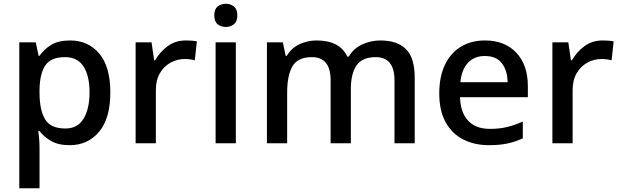

<svg xmlns="http://www.w3.org/2000/svg" viewBox="-20 -765 3313 1025"><path d="M354 -549Q451 -549 510 -479Q569 -409 569 -271Q569 -133 509 -61.5Q449 10 352 10Q291 10 252.5 -12.5Q214 -35 191 -65H184Q187 -47 189 -23Q191 1 191 20V240H83V-539H171L186 -467H191Q214 -501 252.5 -525Q291 -549 354 -549ZM327 -460Q253 -460 223 -417.5Q193 -375 191 -288V-271Q191 -178 220.5 -128.5Q250 -79 329 -79Q395 -79 426.5 -132Q458 -185 458 -272Q458 -360 426 -410Q394 -460 327 -460Z M972 -549Q986 -549 1002.5 -548Q1019 -547 1031 -544L1020 -443Q994 -450 966 -450Q926 -450 890.5 -430.5Q855 -411 833.5 -374Q812 -337 812 -283V0H704V-539H789L803 -443H808Q833 -487 874.5 -518Q916 -549 972 -549Z M1186 -745Q1210 -745 1228.5 -730.5Q1247 -716 1247 -683Q1247 -650 1228.5 -635.5Q1210 -621 1186 -621Q1160 -621 1142 -635.5Q1124 -650 1124 -683Q1124 -716 1142 -730.5Q1160 -745 1186 -745ZM1239 -539V0H1131V-539Z M2010 -549Q2102 -549 2148 -502Q2194 -455 2194 -351V0H2086V-336Q2086 -460 1986 -460Q1914 -460 1883.5 -416Q1853 -372 1853 -289V0H1745V-336Q1745 -460 1645 -460Q1570 -460 1541.5 -411.5Q1513 -363 1513 -271V0H1405V-539H1490L1505 -467H1511Q1536 -509 1579 -529Q1622 -549 1670 -549Q1794 -549 1834 -463H1842Q1868 -507 1914 -528Q1960 -549 2010 -549Z M2569 -549Q2675 -549 2736.5 -483.5Q2798 -418 2798 -305V-246H2436Q2438 -165 2479 -121Q2520 -77 2595 -77Q2647 -77 2687.5 -87Q2728 -97 2771 -116V-26Q2730 -8 2689 1Q2648 10 2590 10Q2512 10 2452 -21Q2392 -52 2358.5 -113.5Q2325 -175 2325 -266Q2325 -356 2355.5 -419.5Q2386 -483 2441 -516Q2496 -549 2569 -549ZM2568 -466Q2512 -466 2478 -429.5Q2444 -393 2438 -326H2690Q2689 -388 2659.5 -427Q2630 -466 2568 -466Z M3197 -549Q3211 -549 3227.5 -548Q3244 -547 3256 -544L3245 -443Q3219 -450 3191 -450Q3151 -450 3115.5 -430.5Q3080 -411 3058.5 -374Q3037 -337 3037 -283V0H2929V-539H3014L3028 -443H3033Q3058 -487 3099.5 -518Q3141 -549 3197 -549Z"/></svg>

Font: Noto Sans Sora Sompeng Medium
Style: Regular
Weight: 500
Designer: Monotype Design Team. David Williams.
Foundry: Monotype Imaging Inc.
Version: Version 2.101; ttfautohint (v1.8.4.7-5d5b)